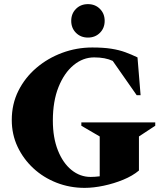

<svg xmlns="http://www.w3.org/2000/svg" viewBox="-20 -900 789 930"><path d="M390 10Q318 10 254 -15Q190 -40 141.5 -85Q93 -130 65 -189.5Q37 -249 37 -319Q37 -396 69 -460Q101 -524 156 -571Q211 -618 281 -644Q351 -670 427 -670Q481 -670 519 -664Q557 -658 587 -647Q617 -636 646 -622L661 -439H642L526 -605Q490 -622 436 -622Q382 -622 336.5 -584.5Q291 -547 263.5 -478.5Q236 -410 236 -316Q236 -233 260.5 -171.5Q285 -110 326.5 -76.5Q368 -43 419 -43Q439 -43 463 -46V-239L374 -291V-307H732V-291L653 -239V-74Q622 -48 577 -29.5Q532 -11 482.5 -0.5Q433 10 390 10ZM575 -77 565 -72Q570 -74 575 -77ZM406 -718Q371 -718 348 -741Q325 -764 325 -799Q325 -834 348 -857Q371 -880 406 -880Q441 -880 464 -857Q487 -834 487 -799Q487 -764 464 -741Q441 -718 406 -718Z"/></svg>

Font: Spectral SC ExtraBold
Style: Regular
Weight: 800
Designer: Jean-Baptiste Levee
Foundry: Production Type
Version: Version 2.001